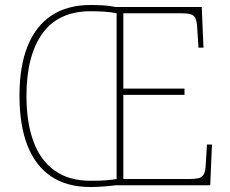

<svg xmlns="http://www.w3.org/2000/svg" viewBox="-20 -742 923 769"><path d="M342 7Q247 7 184 -36Q121 -79 89.5 -160.5Q58 -242 58 -359Q58 -476 90.5 -557Q123 -638 186.5 -680Q250 -722 343 -722Q367 -722 393.5 -720.5Q420 -719 443 -714H788L795 -551H775L770 -627Q769 -655 763 -668Q757 -681 743.5 -685Q730 -689 703 -689H474V-387H719V-362H474V-25H736Q760 -25 774 -28Q788 -31 795.5 -43Q803 -55 804 -82L809 -163H829L822 0H444Q420 3 393 5Q366 7 342 7ZM342 -18Q383 -18 406 -20Q429 -22 447 -25V-689Q422 -694 395 -695.5Q368 -697 343 -697Q214 -697 150 -608Q86 -519 86 -358Q86 -250 114.5 -174Q143 -98 200 -58Q257 -18 342 -18Z"/></svg>

Font: Noto Serif Bengali Thin
Style: Regular
Weight: 250
Version: Version 2.003